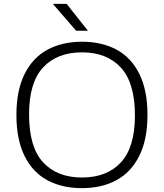

<svg xmlns="http://www.w3.org/2000/svg" viewBox="-20 -965 848 994"><path d="M65 -370Q65 -497.5 107.5 -582.2Q150 -667 226.2 -708Q302.5 -749 404.5 -749Q507.5 -749 583.5 -708Q659.5 -667 701.5 -582.2Q743.5 -497.5 743.5 -370Q743.5 -242.5 701 -157.8Q658.5 -73 582.5 -32Q506.5 9 404.5 9Q301 9 225 -32Q149 -73 107 -157.8Q65 -242.5 65 -370ZM678.5 -367.5Q678.5 -536 605.8 -615Q533 -694 404.5 -694Q276 -694 203.2 -616Q130.5 -538 130.5 -372.5Q130.5 -203.5 203 -124.8Q275.5 -46 404.5 -46Q533 -46 605.8 -124.2Q678.5 -202.5 678.5 -367.5ZM374 -806 253.5 -945H325L435 -806Z"/></svg>

Font: Encode Sans Expanded Light
Style: Regular
Weight: 300
Width: 7
Designer: Multiple Designers
Foundry: Impallari Type
Version: Version 2.000